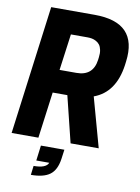

<svg xmlns="http://www.w3.org/2000/svg" viewBox="-106 -850 835 1145"><g transform="rotate(10 311.5 -277.0)"><path d="M334 43.9 326.2 101.1Q316.4 169.4 277.8 197.8Q239.3 226.1 163.1 226.1L169.9 170.9Q245.1 170.9 258.8 136.2H180.2L191.9 43.9ZM206.1 -279.8 168.9 0H6.8L108.9 -779.8H372.1Q636.2 -779.8 605 -538.1L602.1 -515.1Q578.1 -346.2 451.2 -299.8L534.2 0H363.8L294.9 -279.8ZM223.1 -419.9H325.2Q425.8 -419.9 439 -519L440.9 -534.2Q444.3 -559.6 440.4 -578.9Q436.5 -598.1 428 -609.6Q419.4 -621.1 406.2 -628.2Q393.1 -635.3 380.4 -637.7Q367.7 -640.1 353 -640.1H252.9Z"/></g></svg>

Font: Cooper Hewitt
Style: Bold Italic
Weight: 712
Designer: Village Type and Design LLC
Foundry: Cooper Hewitt Smithsonian Design Museum
Version: 1.000